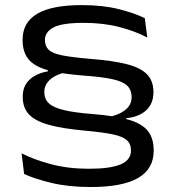

<svg xmlns="http://www.w3.org/2000/svg" viewBox="-20 -672 689 752"><path d="M394 -211Q441.5 -219.5 468.5 -239.8Q495.5 -260 495.5 -291Q495.5 -320 477.8 -336.8Q460 -353.5 418.8 -362.2Q377.5 -371 307.5 -376Q221.5 -382.5 168.8 -396.8Q116 -411 92.2 -439.2Q68.5 -467.5 68.5 -516V-517Q68.5 -584 125.5 -618Q182.5 -652 301 -652Q383 -652 445.2 -636.2Q507.5 -620.5 547 -601L557 -525Q511 -549.5 448 -566Q385 -582.5 307.5 -582.5Q223 -582.5 189.5 -564.5Q156 -546.5 156 -515.5Q156 -491.5 170.5 -477.2Q185 -463 223.5 -455.2Q262 -447.5 333 -441.5Q423 -434.5 477.2 -420.5Q531.5 -406.5 556.2 -380.5Q581 -354.5 581 -311Q581 -266.5 552.8 -240.2Q524.5 -214 474 -209V-189ZM254.5 -393Q202 -382.5 177.8 -361.8Q153.5 -341 153.5 -311Q153.5 -284.5 171 -267.8Q188.5 -251 229.5 -241Q270.5 -231 341 -225.5Q428.5 -218.5 481.5 -203.8Q534.5 -189 558.2 -160.2Q582 -131.5 582 -81.5Q582 -10.5 521 25Q460 60.5 335.5 60.5Q248.5 60.5 182 44.5Q115.5 28.5 74.5 9.5L64.5 -71.5Q113.5 -46.5 180.2 -28.8Q247 -11 328.5 -11Q411 -11 452 -28Q493 -45 493 -82.5Q493 -109 476.2 -123.5Q459.5 -138 420.8 -146Q382 -154 315.5 -160Q226 -168 171.8 -183Q117.5 -198 93.2 -224.2Q69 -250.5 69 -292.5V-293Q69 -334.5 95.2 -359.5Q121.5 -384.5 167.5 -392.5V-408.5Z"/></svg>

Font: Anek Latin Expanded
Style: Regular
Weight: 400
Width: 7
Designer: Yesha Goshar
Foundry: Ek Type
Version: Version 1.003